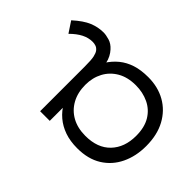

<svg xmlns="http://www.w3.org/2000/svg" viewBox="-216 -931 1084 1084"><g transform="rotate(-45 325.5 -389.0)"><path d="M326 12Q245 12 180.5 -19Q116 -50 79 -109.5Q42 -169 42 -255Q42 -312 57.5 -356Q73 -400 101 -433Q129 -466 168 -488L186 -474H42V-551H398Q452 -551 474 -556Q496 -561 507 -569Q520 -579 524.5 -591.5Q529 -604 529 -618Q529 -651 513 -682.5Q497 -714 464 -747L529 -790Q576 -738 593 -696.5Q610 -655 610 -612Q610 -593 602 -565.5Q594 -538 569 -516Q556 -504 538 -494.5Q520 -485 496 -480L491 -488Q529 -464 555.5 -431.5Q582 -399 596 -356Q610 -313 610 -255Q610 -177 576 -117Q542 -57 478.5 -22.5Q415 12 326 12ZM327 -69Q395 -69 439.5 -96Q484 -123 506 -169.5Q528 -216 528 -272Q528 -337 501.5 -382.5Q475 -428 430 -452Q385 -476 328 -476Q266 -476 220 -450.5Q174 -425 149 -379.5Q124 -334 124 -272Q124 -175 179.5 -122Q235 -69 327 -69Z"/></g></svg>

Font: lkannada25
Style: Book
Weight: 400
Designer: Jelle Bosma - Monotype Design Team
Foundry: Monotype Imaging Inc.
Version: Version 2.003